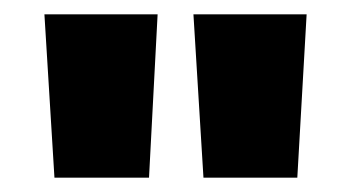

<svg xmlns="http://www.w3.org/2000/svg" viewBox="-20 -822 491 268"><path d="M42 -802H200L188 -574H56ZM250 -802H408L395 -574H264Z"/></svg>

Font: Parkinsans ExtraBold
Style: Regular
Weight: 800
Designer: Red Stone, Indian Type Foundry
Foundry: Indian Type Foundry
Version: Version 1.000